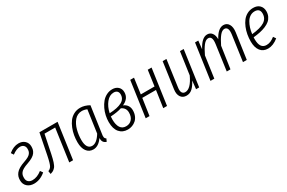

<svg xmlns="http://www.w3.org/2000/svg" viewBox="94 -1485 3653 2447"><g transform="rotate(-30 1920.0 -261.5)"><path d="M238.8 -534.2Q294.4 -534.2 329.1 -501.5Q363.8 -468.8 363.8 -418Q363.8 -391.6 358.4 -371.3Q353 -351.1 337.9 -329.3Q322.8 -307.6 291.7 -288.8Q260.7 -270 213.9 -253.9Q170.4 -239.3 143.1 -223.9Q115.7 -208.5 102.5 -190.7Q89.4 -172.9 85.2 -156.7Q81.1 -140.6 81.1 -117.2Q81.1 -78.6 103.5 -58.3Q126 -38.1 163.1 -38.1Q232.9 -38.1 301.8 -92.8L328.1 -56.2Q249 11.2 159.2 11.2Q98.6 11.2 60.3 -23.2Q22 -57.6 22 -115.2Q22 -145 29.3 -168.5Q36.6 -191.9 54.7 -214.8Q72.8 -237.8 106.2 -257.6Q139.6 -277.3 189 -293.9Q227.5 -307.1 251.7 -321Q275.9 -335 287.4 -350.8Q298.8 -366.7 302.5 -380.9Q306.2 -395 306.2 -416Q306.2 -448.7 286.4 -467.8Q266.6 -486.8 234.9 -486.8Q181.2 -486.8 118.2 -439L94.2 -475.1Q165 -534.2 238.8 -534.2Z M809.6 -522.9 735.8 0H679.7L746.6 -475.1H589.8L549.8 -280.8Q540.5 -234.9 534.7 -207.3Q528.8 -179.7 521.2 -148.9Q513.7 -118.2 507.8 -101.3Q502 -84.5 493.7 -65.9Q485.4 -47.4 477.1 -37.6Q468.8 -27.8 456.8 -17.8Q444.8 -7.8 431.6 -2.2Q418.5 3.4 400.9 8.8L393.6 -37.1Q404.3 -41 411.9 -45.4Q419.4 -49.8 427 -57.9Q434.6 -65.9 439.7 -73.5Q444.8 -81.1 450.7 -96.7Q456.5 -112.3 460.9 -127Q465.3 -141.6 471.4 -168.2Q477.5 -194.8 482.7 -220Q487.8 -245.1 495.6 -286.1L542.5 -522.9Z M1145.5 -534.2Q1211.9 -534.2 1278.3 -496.1L1223.6 -113.8Q1216.8 -78.6 1220 -59.3Q1223.1 -40 1242.7 -28.8L1224.6 11.2Q1195.8 2.4 1181.4 -18.1Q1167 -38.6 1168.5 -77.1Q1107.4 11.2 1031.2 11.2Q969.2 11.2 933.8 -37.1Q898.4 -85.4 898.4 -169.9Q898.4 -219.7 906.7 -269Q915 -318.4 934.3 -366.7Q953.6 -415 981.4 -451.9Q1009.3 -488.8 1051.8 -511.5Q1094.2 -534.2 1145.5 -534.2ZM1143.6 -487.8Q1111.3 -487.8 1083.3 -474.1Q1055.2 -460.4 1035.2 -436.5Q1015.1 -412.6 999.5 -381.8Q983.9 -351.1 974.4 -314.9Q964.8 -278.8 960.2 -242.4Q955.6 -206.1 955.6 -169.9Q955.6 -104 977.3 -70.1Q999 -36.1 1040.5 -36.1Q1107.9 -36.1 1171.4 -140.1L1218.3 -471.2Q1180.7 -487.8 1143.6 -487.8Z M1618.2 -534.2Q1670.9 -534.2 1703.6 -504.4Q1736.3 -474.6 1736.3 -424.8Q1736.3 -331.1 1636.2 -287.1Q1672.4 -272.9 1693.4 -243.2Q1714.4 -213.4 1714.4 -170.9Q1714.4 -127 1699.5 -91.6Q1684.6 -56.2 1659.7 -34.2Q1634.8 -12.2 1603.8 -0.5Q1572.8 11.2 1539.1 11.2Q1461.9 11.2 1417 -41.5Q1372.1 -94.2 1372.1 -193.8Q1372.1 -239.7 1382.3 -287.1Q1392.6 -334.5 1413.6 -378.9Q1434.6 -423.3 1463.4 -458Q1492.2 -492.7 1532.5 -513.4Q1572.8 -534.2 1618.2 -534.2ZM1614.3 -488.8Q1551.3 -488.8 1504.4 -429.9Q1457.5 -371.1 1439 -285.2Q1558.6 -290.5 1619.9 -323.5Q1681.2 -356.4 1681.2 -422.9Q1681.2 -454.6 1663.8 -471.7Q1646.5 -488.8 1614.3 -488.8ZM1594.2 -269Q1532.2 -248 1431.2 -242.2Q1429.2 -217.8 1429.2 -196.8Q1429.2 -120.1 1456.8 -78.1Q1484.4 -36.1 1540 -36.1Q1592.3 -36.1 1624.8 -72Q1657.2 -107.9 1657.2 -170.9Q1657.2 -239.3 1594.2 -269Z M2063 0 2098.6 -247.1H1897L1860.8 0H1804.7L1878.9 -522.9H1934.6L1902.8 -294.9H2105L2136.7 -522.9H2192.9L2118.7 0Z M2401.9 11.2Q2347.7 11.2 2319.8 -29.3Q2292 -69.8 2301.8 -138.2L2356 -522.9H2411.6L2357.9 -134.8Q2350.6 -85.4 2364.5 -60.8Q2378.4 -36.1 2409.7 -36.1Q2491.7 -36.1 2564 -192.9L2610.8 -522.9H2665.5L2591.8 0H2545.9L2558.6 -121.1Q2526.9 -58.6 2490 -23.7Q2453.1 11.2 2401.9 11.2Z M3254.4 -534.2Q3305.2 -534.2 3330.8 -491Q3356.4 -447.8 3346.2 -375L3292.5 0H3236.3L3288.6 -373Q3296.9 -430.2 3284.4 -458Q3272 -485.8 3242.2 -485.8Q3206.5 -485.8 3171.4 -441.7Q3136.2 -397.5 3099.6 -320.8L3052.2 0H2997.6L3049.3 -373Q3065.4 -485.8 3003.4 -485.8Q2966.8 -485.8 2931.4 -440.7Q2896 -395.5 2859.4 -316.9L2814.5 0H2758.3L2832.5 -522.9H2880.4L2867.2 -401.9Q2936 -534.2 3015.6 -534.2Q3059.1 -534.2 3084.2 -501.5Q3109.4 -468.8 3109.4 -410.2Q3175.3 -534.2 3254.4 -534.2Z M3819.3 -413.1Q3819.3 -373 3804.2 -340.6Q3789.1 -308.1 3762.5 -285.6Q3735.8 -263.2 3696.5 -246.8Q3657.2 -230.5 3612.3 -220.9Q3567.4 -211.4 3512.2 -206.1Q3511.2 -197.3 3511.2 -179.2Q3511.2 -38.1 3607.4 -38.1Q3639.6 -38.1 3668.2 -50.3Q3696.8 -62.5 3729 -87.9L3754.4 -50.8Q3678.2 11.2 3602.1 11.2Q3531.2 11.2 3492.2 -38.6Q3453.1 -88.4 3453.1 -178.2Q3453.1 -228.5 3461.9 -278.1Q3470.7 -327.6 3489.7 -374.3Q3508.8 -420.9 3536.1 -456.3Q3563.5 -491.7 3603.5 -512.9Q3643.6 -534.2 3691.4 -534.2Q3752.4 -534.2 3785.9 -500.5Q3819.3 -466.8 3819.3 -413.1ZM3687 -486.8Q3649.4 -486.8 3618.7 -466.8Q3587.9 -446.8 3567.6 -412.4Q3547.4 -377.9 3534.4 -337.2Q3521.5 -296.4 3516.1 -250Q3641.6 -262.2 3702.4 -300.5Q3763.2 -338.9 3763.2 -412.1Q3763.2 -486.8 3687 -486.8Z"/></g></svg>

Font: Fira Sans Compressed Light
Style: Italic
Weight: 300
Width: 3
Italic angle: -8°
Designer: Carrois Corporate & Edenspiekermann AG
Foundry: Carrois Corporate GbR & Edenspiekermann AG
Version: Version 4.203;PS 004.203;hotconv 1.0.88;makeotf.lib2.5.64775